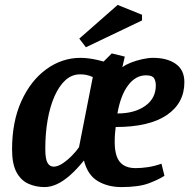

<svg xmlns="http://www.w3.org/2000/svg" viewBox="-20 -750 769 780"><path d="M161 10Q126 10 95.5 -3.5Q65 -17 47 -50.5Q29 -84 29 -143Q29 -256 67 -339.5Q105 -423 168.5 -469Q232 -515 307 -515Q325 -515 342.5 -512.5Q360 -510 375.5 -506.5Q391 -503 401 -500L434 -533L487 -520L477 -477Q490 -487 511.5 -495.5Q533 -504 557.5 -509.5Q582 -515 602 -515Q659 -515 694 -490.5Q729 -466 729 -416Q729 -331 657.5 -282.5Q586 -234 450 -234Q448 -217 447 -204.5Q446 -192 446 -172Q446 -139 454 -115.5Q462 -92 481 -79.5Q500 -67 531 -67Q554 -67 581 -71Q608 -75 636 -85L648 -36Q624 -20 583.5 -5Q543 10 473 10Q418 10 377 -14.5Q336 -39 321 -98Q291 -61 263.5 -37Q236 -13 210.5 -1.5Q185 10 161 10ZM198 -73Q215 -73 235 -86.5Q255 -100 273 -118.5Q291 -137 301 -152L357 -437Q343 -443 331.5 -445.5Q320 -448 306 -448Q272 -448 246 -424.5Q220 -401 201.5 -359Q183 -317 173.5 -262.5Q164 -208 164 -145Q164 -104 173 -88.5Q182 -73 198 -73ZM457 -289Q526 -289 569.5 -319.5Q613 -350 613 -403Q613 -420 606 -432Q599 -444 573 -444Q531 -444 500.5 -403.5Q470 -363 457 -289ZM329 -558 302 -593 458 -730 557 -690V-667Z"/></svg>

Font: Manuale
Style: Bold Italic
Weight: 700
Italic angle: -11°
Version: Version 1.002